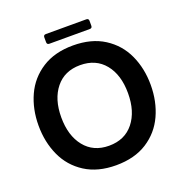

<svg xmlns="http://www.w3.org/2000/svg" viewBox="-157 -1039 1135 1192"><g transform="rotate(-20 410.0 -443.5)"><path d="M39 -382Q39 -491 80 -580.5Q121 -670 204.5 -723.5Q288 -777 409 -777Q531 -777 614.5 -723.5Q698 -670 739 -580.5Q780 -491 780 -382Q780 -273 739 -183Q698 -93 614.5 -39.5Q531 14 409 14Q288 14 204.5 -39.5Q121 -93 80 -183Q39 -273 39 -382ZM630 -382Q630 -503 571.5 -575Q513 -647 409 -647Q306 -647 247.5 -574.5Q189 -502 189 -382Q189 -261 247.5 -188Q306 -115 409 -115Q513 -115 571.5 -188Q630 -261 630 -382ZM276 -837Q260 -837 260 -853V-885Q260 -901 276 -901H543Q559 -901 559 -885V-853Q559 -837 543 -837Z"/></g></svg>

Font: Open Sauce Two
Style: Bold
Weight: 700
Designer: Alfredo Marco Pradil
Foundry: Creative Sauce Fz LLC
Version: Version 1.477